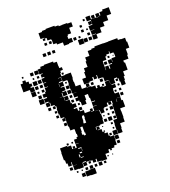

<svg xmlns="http://www.w3.org/2000/svg" viewBox="-165 -1045 1046 1181"><g transform="rotate(-20 358.0 -454.0)"><path d="M233 -873H245V-877H221V-915H245V-921H271V-925H329V-919H353V-913H372V-914H408V-910H434V-882H410V-846H387V-839H382V-819H403V-793H377V-789H343V-811H305V-820H284V-848H282V-854H258V-871H247V-859H233ZM527 -819H552V-821H525V-851H551V-882H526V-910H554V-885H589V-883H608V-885H589V-907H611V-888H617V-909H638V-918H682V-874H652V-844H618V-818H588V-788H554V-762H526V-790H552V-793H527ZM560 -906H580V-886H560ZM504 -902H516V-890H504ZM530 -856V-876H550V-856ZM473 -873H487V-859H473ZM232 -828V-844H248V-828ZM262 -828V-844H278V-828ZM472 -844H488V-828H472ZM515 -841V-831H505V-841ZM429 -815V-797H411V-815ZM502 -814H518V-798H502ZM444 -812H456V-800H444ZM466 -760H434V-792H466ZM468 -788H492V-764H468ZM200 -786H220V-766H200ZM250 -766H230V-786H250ZM500 -786H520V-766H500ZM279 -767H261V-785H279ZM712 -681H716V-641H693V-604H688V-579H654V-565H660V-517H630V-487H623V-464H619V-438H593V-464H589V-487H583V-474H569V-488H582V-495H564V-493H561V-466H535V-462H557V-440H535V-432H534V-411H536V-406H561V-376H536V-375H560V-353H568V-309H535V-291H536V-251H534V-223H503V-194H500V-167H472V-194H470V-167H442V-195H469V-228H471V-256H496V-291H497V-320H498V-349H502V-371H478V-370H495V-352H477V-369H469V-348H444V-343H438V-319H414V-343H410V-318H413V-284H410V-257H384V-253H356V-251H353V-235H357V-250H375V-232H360V-229H384V-209H392V-215H400V-207H394V-197H412V-174H419V-167H442V-135H440V-107H421V-96H401V-86H391V-96H380V-77H354V-43H318V-47H292V-68H286V-51H266V-68H253V-71H227V-50H205V-72H226V-77H205V-72H202V-45H170V-47H142V-75H167V-76H141V-101H137V-80H115V-102H107V-126H101V-176H103V-204H149V-198H173V-174H179V-173H202V-195H222V-197H202V-225H222V-235H231V-253H228V-282H227V-286H201V-312H197V-368H195V-352H177V-370H193V-376H171V-402H167V-440H170V-458H164V-443H148V-459H163V-467H142V-490H138V-469H114V-493H135V-499H114V-523H135V-530H115V-552H135V-562H142V-585H163V-588H143V-614H162V-617H142V-645H162V-651H146V-671H160V-675H140V-707H160V-717H186V-721H246V-712H267V-683H268V-670H285V-652H268V-639H263V-618H287V-620H325V-582H322V-559H324V-530H355V-502H386V-521H406V-501H387V-499H414V-494H439V-475H448V-489H464V-475H480V-469H497V-470H502V-495H528V-498H503V-523H498V-526H471V-551H466V-531H446V-548H439V-528H414V-523H378V-559H403V-594H410V-617H434V-653H440V-677H468V-709H493V-714H516V-721H576V-719H577V-720H606V-721H666V-709H684V-707H712ZM114 -703H138V-679H114ZM86 -701H106V-681H86ZM31 -696H41V-686H31ZM75 -622H62V-615H80V-587H52V-605H10V-657H26V-671H46V-657H62V-640H75ZM119 -654V-668H133V-654ZM101 -666V-656H91V-666ZM614 -639V-647H592V-662H588V-649H567V-640H558V-619H534V-613H533V-560H535V-582H557V-560H563V-584H583V-589H564V-613H588V-594H590V-617H616V-639ZM83 -644H109V-618H83ZM115 -642H137V-620H115ZM282 -637V-625H270V-637ZM582 -625H570V-637H582ZM603 -634H609V-628H603ZM290 -559V-582H287V-584H259V-614H239V-612H257V-590H236V-584H259V-558H236V-553H258V-529H236V-524H259V-498H233V-521H229V-498H209V-497H232V-471H234V-493H258V-469H236V-466H261V-442H267V-433H288V-409H267V-402H287V-383H297V-400H315V-382H298V-376H321V-356H358V-369H374V-353H361V-350H381V-376H406V-378H383V-404H406V-408H383V-434H379V-460H357V-430H351V-406H321V-430H315V-441H296V-461H315V-468H293V-494H316V-495H290V-523H288V-559ZM86 -611H106V-591H86ZM117 -610H135V-592H117ZM555 -592H537V-610H555ZM80 -557H52V-585H80ZM231 -561H233V-581H231ZM134 -579V-563H118V-579ZM90 -565V-577H102V-565ZM271 -576H281V-566H271ZM106 -531H86V-551H106ZM266 -551H286V-531H266ZM81 -526H111V-496H81ZM287 -500H265V-522H287ZM477 -520H495V-502H477ZM418 -503V-519H434V-503ZM530 -470H531V-493H530ZM284 -473H268V-489H284ZM480 -487H492V-475H480ZM117 -442V-460H135V-442ZM284 -443H268V-459H284ZM570 -445V-457H582V-445ZM149 -414V-428H163V-414ZM583 -414H569V-428H583ZM300 -427H312V-415H300ZM552 -427V-415H540V-427ZM585 -382H567V-400H585ZM164 -383H148V-399H164ZM530 -371V-353H532V-371ZM296 -339V-311H293V-298H309V-328H311V-346H298V-339ZM385 -346V-345H408V-346ZM476 -341H496V-321H476ZM177 -340H195V-322H177ZM450 -337H462V-325H450ZM479 -294V-308H493V-294ZM450 -307H462V-295H450ZM422 -305H430V-297H422ZM264 -253H261V-235H270V-228H282V-244H279V-284H265V-282H264ZM444 -283H468V-259H444ZM435 -262H417V-280H435ZM494 -263H478V-279H494ZM462 -235H450V-247H462ZM399 -238H393V-244H399ZM162 -217V-205H150V-217ZM191 -216V-206H181V-216ZM461 -206H451V-216H461ZM179 -188H193V-174H179ZM419 -188H433V-174H419ZM227 -144H229V-167H208V-162H227ZM468 -139H444V-163H468ZM223 -140H208V-133H223ZM465 -112H447V-130H465ZM198 -110H204V-129H198ZM223 -109H205V-105H223ZM135 -52H117V-70H135ZM253 -54H239V-68H253ZM370 -57H362V-65H370ZM399 -58H393V-64H399ZM317 -20H295V-42H317ZM236 -21V-41H256V-21ZM208 -23V-39H224V-23ZM284 -23H268V-39H284ZM343 -24H329V-38H343ZM161 -26H151V-36H161ZM182 -27V-35H190V-27ZM200 -17H228V-19H264V17H228V15H200ZM197 10H175V-12H197Z"/></g></svg>

Font: Rubik-Storm
Style: Regular
Weight: 400
Designer: NaN (generative design), Hubert & Fischer (Rubik source font outlines)
Foundry: NaN, Hubert & Fischer
Version: Version 1.000